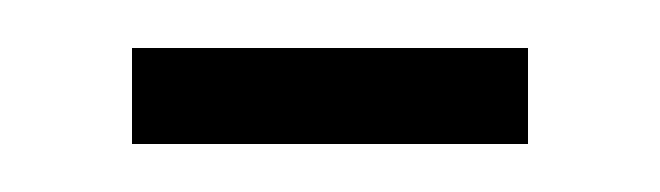

<svg xmlns="http://www.w3.org/2000/svg" viewBox="-20 -440 275 80"><path d="M200 -380H35V-420H200Z"/></svg>

Font: Oglavie Unicode
Style: Normal
Weight: 400
Version: Version 1.1